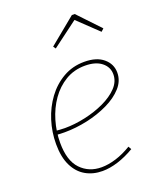

<svg xmlns="http://www.w3.org/2000/svg" viewBox="-143 -850 772 941"><g transform="rotate(-20 243.5 -379.0)"><path d="M228 6Q179 6 140.5 -16Q102 -38 80 -83Q58 -128 58 -196Q58 -258 76.5 -317Q95 -376 130 -423.5Q165 -471 214.5 -499.5Q264 -528 325 -528Q389 -528 424.5 -498Q460 -468 460 -423Q460 -380 429 -345.5Q398 -311 347 -286.5Q296 -262 236 -249Q176 -236 118 -236Q105 -236 94.5 -236.5Q84 -237 73 -238L77 -258Q88 -257 100.5 -256Q113 -255 126 -255Q177 -255 232 -267Q287 -279 334 -301Q381 -323 410 -353.5Q439 -384 439 -422Q439 -460 408 -484.5Q377 -509 322 -509Q265 -509 220 -482Q175 -455 143.5 -410Q112 -365 95.5 -309Q79 -253 79 -195Q79 -102 121.5 -57.5Q164 -13 230 -13Q265 -13 305.5 -25.5Q346 -38 387 -63L396 -47Q352 -21 309 -7.5Q266 6 228 6ZM217 -637 208 -650 347 -764H362L470 -650L456 -637L347 -741H356Z"/></g></svg>

Font: Bitter Thin
Style: Italic
Weight: 100
Italic angle: -9°
Designer: Sol Matas, and Bitter project Authors
Foundry: Sol Matas
Version: Version 2.002